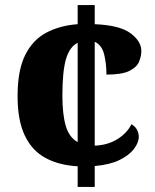

<svg xmlns="http://www.w3.org/2000/svg" viewBox="-20 -734 607 754"><path d="M285 -81Q212 -85 159 -113.5Q106 -142 77.5 -201.5Q49 -261 49 -357Q49 -457 78.5 -517Q108 -577 161.5 -605.5Q215 -634 285 -639V-714H352V-639Q450 -635 492.5 -603.5Q535 -572 535 -534Q535 -513 526 -491.5Q517 -470 488 -455.5Q459 -441 398 -441Q398 -484 389 -520.5Q380 -557 352 -570V-162Q403 -164 441 -187.5Q479 -211 496 -246Q511 -238 518 -224.5Q525 -211 525 -197Q525 -174 506 -149Q487 -124 449 -105.5Q411 -87 352 -82V0H285ZM285 -566Q253 -550 239 -501.5Q225 -453 225 -358Q225 -286 238 -240.5Q251 -195 285 -176Z"/></svg>

Font: Noto Serif Sinhala ExtraBold
Style: Regular
Weight: 800
Designer: Jelle Bosma - Monotype Design Team
Foundry: Monotype Imaging Inc.
Version: Version 2.007; ttfautohint (v1.8.4.7-5d5b)